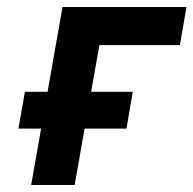

<svg xmlns="http://www.w3.org/2000/svg" viewBox="-20 -531 555 551"><path d="M69.4 0 159.4 -511H515.2L496.2 -401.4H265.2L194.2 0ZM33 -162 51.4 -267.6H361L343 -162Z"/></svg>

Font: Overpass
Style: Italic
Weight: 400
Italic angle: -10°
Designer: Delve Withrington, Dave Bailey, Thomas Jockin
Foundry: Delve Fonts LLC
Version: Version 4.000